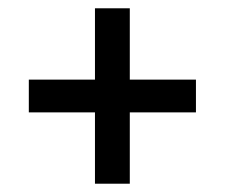

<svg xmlns="http://www.w3.org/2000/svg" viewBox="-20 -542 542 463"><path d="M293 -99H209V-522H293ZM49.5 -271V-350H452.5V-271Z"/></svg>

Font: Anek Telugu Medium Medium
Style: Regular
Weight: 500
Version: Version 1.003